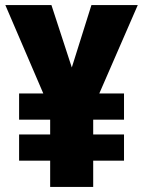

<svg xmlns="http://www.w3.org/2000/svg" viewBox="-20 -734 562 754"><path d="M262 -469 182 -714H1L150 -367H55V-264H177V-206H55V-103H177V0H346V-103H467V-206H346V-264H467V-367H370L521 -714H339Z"/></svg>

Font: Noto Sans Hebrew Condensed Black
Style: Regular
Weight: 900
Width: 3
Designer: Monotype Design Team
Foundry: Monotype Imaging Inc.
Version: Version 2.004